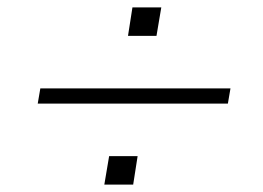

<svg xmlns="http://www.w3.org/2000/svg" viewBox="-20 -545 711 519"><path d="M82 -265 89 -306H603L596 -265ZM262 -46 275 -123H352L340 -46ZM326 -448 338 -525H416L403 -448Z"/></svg>

Font: Nunito Sans 10pt SemiExpanded ExtraLight
Style: Italic
Weight: 250
Width: 6
Italic angle: -9°
Designer: Vernon Adams
Foundry: Vernon Adams
Version: Version 3.101;gftools[0.9.27]